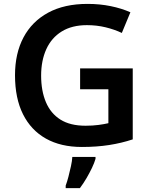

<svg xmlns="http://www.w3.org/2000/svg" viewBox="-20 -744 773 985"><path d="M400 10Q292 10 215.5 -33Q139 -76 98 -158Q57 -240 57 -358Q57 -470 100.5 -552Q144 -634 227 -679Q310 -724 429 -724Q492 -724 548 -712.5Q604 -701 649 -681L605 -575Q567 -593 521.5 -604Q476 -615 426 -615Q349 -615 296.5 -582.5Q244 -550 217.5 -491.5Q191 -433 191 -356Q191 -278 215.5 -220Q240 -162 290 -130.5Q340 -99 419 -99Q455 -99 485 -103Q515 -107 536 -112V-286H391V-393H661V-29Q604 -10 540 0Q476 10 400 10ZM470 71Q464 92 451.5 118Q439 144 423.5 170.5Q408 197 390 221H317V208Q324 190 331 163Q338 136 344 108.5Q350 81 351 61H470Z"/></svg>

Font: Noto Sans Symbols SemiBold
Style: Regular
Weight: 600
Version: Version 2.002